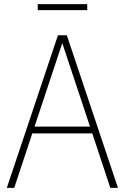

<svg xmlns="http://www.w3.org/2000/svg" viewBox="-20 -911 605 931"><path d="M13 0 261 -740H304L552 0H515L427.5 -264H136.5L49 0ZM147.5 -297H416.5L282 -702ZM163 -862V-891H403V-862Z"/></svg>

Font: Encode Sans Cnd Th
Style: Regular
Weight: 100
Width: 3
Designer: Multiple Designers
Foundry: Impallari Type
Version: Version 3.002; ttfautohint (v1.8.3) -l 8 -r 50 -G 200 -x 14 